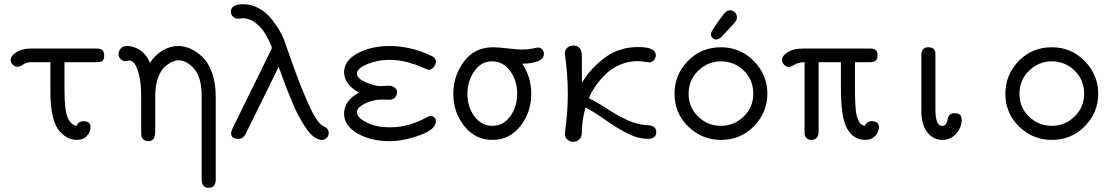

<svg xmlns="http://www.w3.org/2000/svg" viewBox="-20 -661 5290 914"><path d="M31 -376Q31 -396 58.5 -413Q86 -430 126 -430H442Q476 -430 476 -397Q476 -376 466.5 -370.5Q457 -365 440 -365H287V-231Q287 -138 302 -102Q317 -66 345 -62Q353 -84 378 -84Q411 -84 411 -55Q411 -34 394 -14.5Q377 5 347 5Q325 5 305 -4Q285 -13 264.5 -35Q244 -57 232 -104.5Q220 -152 220 -219V-365H129Q106 -365 90.5 -354Q75 -343 64 -343Q51 -343 41 -353Q31 -363 31 -376Z M586 -442Q615 -442 645 -423.5Q675 -405 694 -362Q717 -398 753 -420Q789 -442 829 -442Q858 -442 887 -429Q916 -416 944 -389.5Q972 -363 989.5 -314Q1007 -265 1007 -200V193Q1007 233 973 233Q940 233 940 193V-203Q940 -292 904.5 -333Q869 -374 829 -374Q817 -374 801.5 -367.5Q786 -361 766 -344.5Q746 -328 732.5 -291.5Q719 -255 719 -204V-36V-30Q718 -23 717.5 -19Q717 -15 715 -9Q713 -3 710 1Q707 5 700.5 8Q694 11 686 11Q674 11 664.5 4Q655 -3 653 -15Q652 -22 652 -37V-203Q652 -264 642 -304Q632 -344 620 -358.5Q608 -373 595 -373Q592 -373 586 -371.5Q580 -370 576 -370Q564 -370 554 -380Q544 -390 544 -403Q544 -416 554 -429Q564 -442 586 -442Z M1079 -606Q1080 -641 1137 -641Q1178 -641 1213.5 -621Q1249 -601 1273.5 -569.5Q1298 -538 1310.5 -516Q1323 -494 1332 -472Q1334 -466 1373 -356Q1412 -246 1449.5 -163Q1487 -80 1515 -63Q1516 -62 1522.5 -59Q1529 -56 1533 -53Q1537 -50 1541 -43.5Q1545 -37 1545 -28Q1545 -14 1535 -4.5Q1525 5 1512 5Q1494 5 1474.5 -9.5Q1455 -24 1437 -50.5Q1419 -77 1403.5 -105.5Q1388 -134 1372 -172.5Q1356 -211 1345.5 -237.5Q1335 -264 1322.5 -299Q1310 -334 1306 -344L1294 -317L1149 -23Q1138 0 1114 0Q1080 0 1080 -28Q1080 -32 1088 -52L1269 -420Q1274 -430 1274 -434Q1274 -438 1264.5 -459Q1255 -480 1238.5 -506.5Q1222 -533 1194.5 -553.5Q1167 -574 1137 -574Q1132 -574 1124 -573Q1116 -572 1113 -572Q1099 -572 1089 -582Q1079 -592 1079 -606Z M1618 -120Q1618 -182 1689 -220Q1618 -259 1618 -318Q1618 -372 1682 -407Q1746 -442 1835 -442Q1930 -442 2023 -400L2026 -398Q2029 -397 2031 -396.5Q2033 -396 2036.5 -394Q2040 -392 2042 -390.5Q2044 -389 2046.5 -386.5Q2049 -384 2051 -381.5Q2053 -379 2054 -375.5Q2055 -372 2055 -368Q2055 -355 2045 -342Q2035 -329 2022 -329Q2015 -329 1990 -340.5Q1965 -352 1923 -364Q1881 -376 1834 -376Q1776 -376 1727.5 -355.5Q1679 -335 1679 -310Q1679 -288 1721 -269.5Q1763 -251 1791 -251Q1794 -251 1808 -252Q1822 -253 1830 -253Q1846 -253 1856 -246Q1866 -239 1868 -232.5Q1870 -226 1870 -220Q1870 -208 1860.5 -197Q1851 -186 1832 -186Q1828 -186 1817 -186.5Q1806 -187 1798 -187Q1755 -187 1717 -168Q1679 -149 1679 -127Q1679 -102 1724 -78.5Q1769 -55 1837 -55Q1888 -55 1930.5 -68.5Q1973 -82 1997.5 -95.5Q2022 -109 2030 -109H2033Q2055 -105 2055 -83Q2055 -45 1977.5 -17Q1900 11 1835 11Q1746 11 1682 -25.5Q1618 -62 1618 -120Z M2138 -215Q2138 -300 2188.5 -368Q2239 -436 2327 -436Q2352 -436 2398 -430.5Q2444 -425 2469 -425Q2494 -425 2515.5 -430Q2537 -435 2540 -435Q2553 -435 2561 -426Q2569 -417 2569 -405Q2569 -380 2539 -369Q2509 -358 2469 -358H2466Q2509 -294 2509 -215Q2509 -126 2457 -60.5Q2405 5 2324 5Q2243 5 2190.5 -60.5Q2138 -126 2138 -215ZM2205 -215Q2205 -152 2238.5 -107Q2272 -62 2324 -62Q2376 -62 2409 -107.5Q2442 -153 2442 -215Q2442 -277 2408.5 -323Q2375 -369 2323 -369Q2270 -369 2237.5 -321.5Q2205 -274 2205 -215Z M2669 -24Q2669 -29 2672.5 -54Q2676 -79 2679.5 -122Q2683 -165 2683 -216Q2683 -263 2679.5 -307Q2676 -351 2672.5 -377.5Q2669 -404 2669 -407Q2669 -424 2681 -434Q2693 -444 2709 -444Q2750 -444 2750 -394V-266Q2789 -334 2858 -385.5Q2927 -437 3018 -437Q3102 -437 3102 -398Q3102 -384 3092.5 -374Q3083 -364 3070 -364Q3066 -364 3048.5 -367Q3031 -370 3016 -370Q2971 -370 2930.5 -352.5Q2890 -335 2861.5 -306.5Q2833 -278 2814 -250Q2795 -222 2783 -193Q2815 -179 2866.5 -145.5Q2918 -112 2965 -90Q3012 -68 3061 -65Q3104 -65 3104 -32Q3104 -26 3102 -19.5Q3100 -13 3091 -6.5Q3082 0 3067 0Q3018 0 2968.5 -25Q2919 -50 2860.5 -91Q2802 -132 2767 -149Q2751 -90 2750 -38V-33Q2750 -8 2737.5 3Q2725 14 2709 14Q2693 14 2681 3.5Q2669 -7 2669 -24Z M3191 -215Q3191 -305 3254.5 -370.5Q3318 -436 3412 -436Q3505 -436 3569 -370Q3633 -304 3633 -215Q3633 -126 3569.5 -60.5Q3506 5 3412 5Q3322 5 3256.5 -58.5Q3191 -122 3191 -215ZM3412 -62Q3474 -62 3520 -106Q3566 -150 3566 -215Q3566 -281 3520.5 -325Q3475 -369 3412 -369Q3350 -369 3304 -324.5Q3258 -280 3258 -215Q3258 -150 3303.5 -106Q3349 -62 3412 -62ZM3400 -560Q3414 -579 3423 -591Q3438 -612 3455 -612Q3468 -612 3478 -602.5Q3488 -593 3488 -578Q3488 -575 3487.5 -572.5Q3487 -570 3486 -567Q3485 -564 3483.5 -561.5Q3482 -559 3478.5 -555Q3475 -551 3472 -547.5Q3469 -544 3463 -537.5Q3457 -531 3452 -525.5Q3447 -520 3438 -510.5Q3429 -501 3421 -492Q3404 -473 3391 -473H3390Q3379 -473 3371.5 -480.5Q3364 -488 3364 -499Q3364 -510 3400 -560Z M3703 -376Q3703 -396 3730.5 -413Q3758 -430 3804 -430H4123Q4159 -430 4157 -398Q4159 -366 4124 -365H4050V-210Q4051 -184 4051.5 -173Q4052 -162 4053.5 -141Q4055 -120 4058 -110.5Q4061 -101 4066 -88.5Q4071 -76 4078.5 -70Q4086 -64 4097 -62Q4107 -84 4130 -84Q4164 -84 4164 -55Q4164 -32 4146 -13.5Q4128 5 4100 5Q4042 5 4012 -50Q3983 -103 3983 -240V-365H3877V-43Q3877 -27 3875 -19Q3868 5 3843 5Q3818 5 3811 -19Q3810 -23 3810 -43V-365Q3782 -365 3763 -353.5Q3744 -342 3738 -342Q3723 -342 3713 -352.5Q3703 -363 3703 -376Z M4366 -134V-398Q4366 -436 4399 -436Q4433 -436 4433 -404V-139Q4433 -62 4465 -62Q4484 -62 4490 -87Q4490 -88 4491 -93.5Q4492 -99 4493.5 -102.5Q4495 -106 4498 -111Q4501 -116 4507.5 -119Q4514 -122 4523 -122H4525Q4558 -122 4558 -92Q4558 -55 4532 -25Q4506 5 4466 5Q4423 5 4394.5 -31Q4366 -67 4366 -134Z M4766 -215Q4766 -305 4829.5 -370.5Q4893 -436 4987 -436Q5080 -436 5144 -370Q5208 -304 5208 -215Q5208 -126 5144.5 -60.5Q5081 5 4987 5Q4897 5 4831.5 -58.5Q4766 -122 4766 -215ZM4987 -62Q5049 -62 5095 -106Q5141 -150 5141 -215Q5141 -281 5095.5 -325Q5050 -369 4987 -369Q4925 -369 4879 -324.5Q4833 -280 4833 -215Q4833 -150 4878.5 -106Q4924 -62 4987 -62Z"/></svg>

Font: CMU Typewriter Text
Style: Regular
Weight: 500
Monospace: yes
Version: Version 0.7.0